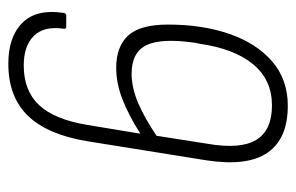

<svg xmlns="http://www.w3.org/2000/svg" viewBox="-145 -558 711 461"><g transform="rotate(-90 210.5 -327.5)"><path d="M288 -663Q353 -663 386.5 -629Q420 -595 410 -530Q409 -524 404 -524H377Q371 -524 372 -530Q379 -577 355 -601.5Q331 -626 284 -626Q223 -626 188.5 -589Q154 -552 141 -473L120 -346Q164 -374 202.5 -389Q241 -404 278 -404Q329 -404 355.5 -375.5Q382 -347 382 -279Q382 -197 359.5 -132Q337 -67 293.5 -29.5Q250 8 187 8Q108 8 74.5 -40.5Q41 -89 56 -187L102 -474Q118 -570 163.5 -616.5Q209 -663 288 -663ZM264 -367Q230 -367 193 -351Q156 -335 115 -307L96 -186Q82 -106 105 -68Q128 -30 188 -30Q249 -30 286.5 -75Q324 -120 336 -204L338 -213Q350 -294 333 -330.5Q316 -367 264 -367Z"/></g></svg>

Font: Sofia Sans Condensed ExtraLight
Style: Italic
Weight: 250
Italic angle: -9°
Version: Version 4.100